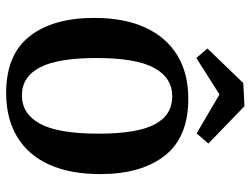

<svg xmlns="http://www.w3.org/2000/svg" viewBox="-115 -688 812 622"><g transform="rotate(90 291.0 -377.0)"><path d="M281 9Q157 9 97.5 -67Q38 -143 38 -276Q38 -373 69 -441Q100 -509 158.5 -545Q217 -581 300 -581Q425 -581 484.5 -504.5Q544 -428 544 -296Q544 -199 513.5 -131Q483 -63 424 -27Q365 9 281 9ZM292 -529Q232 -529 200 -470.5Q168 -412 168 -283Q168 -158 198.5 -100Q229 -42 289 -42Q349 -42 381 -101Q413 -160 413 -290Q413 -415 383 -472Q353 -529 292 -529ZM137 -643 249 -759 324 -763 445 -646 412 -608 286 -682 168 -607Z"/></g></svg>

Font: Yrsa SemiBold
Style: Regular
Weight: 600
Version: Version 2.004